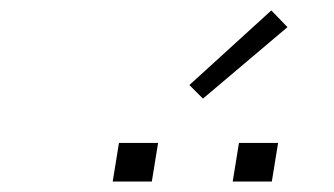

<svg xmlns="http://www.w3.org/2000/svg" viewBox="-20 -981 640 368"><path d="M426 -633 438 -707H513L501 -633ZM196 -633 208 -707H283L271 -633ZM369 -792 343 -818 500 -961 531 -929Z"/></svg>

Font: Iosevka SS04 XLt Ex
Style: Italic
Weight: 200
Width: 7
Italic angle: -9°
Monospace: yes
Designer: Belleve Invis
Foundry: Belleve Invis
Version: Version 19.0.0; ttfautohint (v1.8.4)